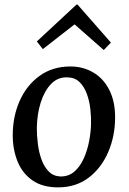

<svg xmlns="http://www.w3.org/2000/svg" viewBox="-20 -798 559 829"><path d="M284 -511Q338 -511 382 -485.5Q426 -460 451.5 -410.5Q477 -361 477 -291Q477 -211 447.5 -142Q418 -73 363 -31Q308 11 230 11Q164 11 120.5 -19Q77 -49 56 -100.5Q35 -152 35 -214Q35 -295 65 -362.5Q95 -430 151 -470.5Q207 -511 284 -511ZM269 -464Q229 -465 200.5 -435.5Q172 -406 156 -356Q140 -306 139 -245Q139 -213 143.5 -176.5Q148 -140 159.5 -108.5Q171 -77 191 -57Q211 -37 242 -36Q277 -36 301.5 -57.5Q326 -79 341.5 -113.5Q357 -148 364.5 -187Q372 -226 373 -260Q374 -293 370 -328Q366 -363 354.5 -394Q343 -425 322.5 -444.5Q302 -464 269 -464ZM428 -582 303 -692H301L165 -586L139 -619L310 -778H315L459 -614Z"/></svg>

Font: Lora Medium
Style: Italic
Weight: 500
Italic angle: -3°
Designer: Olga Karpushina, Alexei Vanyashin (Cyrillic)
Foundry: Cyreal
Version: Version 3.004